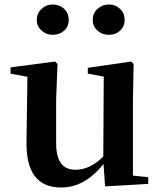

<svg xmlns="http://www.w3.org/2000/svg" viewBox="-20 -819 712 855"><path d="M415 -682Q393 -701 393 -731Q393 -761 415 -780Q436 -799 465 -799Q494 -799 514 -780Q535 -761 535 -731Q535 -700 514 -682Q495 -664 465 -664Q435 -664 415 -682ZM166 -682Q144 -701 144 -731Q144 -761 166 -780Q186 -799 214 -799Q245 -799 265 -780Q286 -761 286 -731Q286 -700 265 -682Q245 -664 214 -664Q186 -664 166 -682ZM640 -30V0L448 11L441 -89Q358 16 252 16Q95 16 98 -187L102 -477L27 -491V-519L225 -545L236 -534L230 -374V-180Q230 -63 316 -63Q381 -63 440 -122L442 -478L371 -491V-517L564 -545L575 -534L572 -374V-37Z"/></svg>

Font: Source Han Serif JP
Style: Bold
Weight: 700
Designer: Ryoko NISHIZUKA  (kana & ideographs); Frank Grießhammer (Latin, Greek & Cyrillic); Wenlong ZHANG  (bopomofo); Sandoll Co
Foundry: Adobe Systems Incorporated
Version: Version 1.000;PS 1;hotconv 16.6.53;makeotf.lib2.5.65590